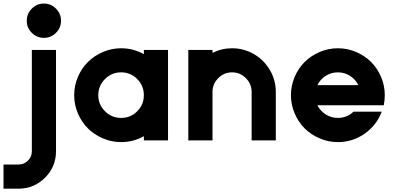

<svg xmlns="http://www.w3.org/2000/svg" viewBox="-117 -811 2281 1109"><path d="M235.4 -690.9Q235.4 -650.4 206.3 -621.3Q177.2 -592.3 136.7 -592.3Q95.7 -592.3 66.7 -621.3Q37.6 -650.4 37.6 -690.9Q37.6 -731.9 66.7 -761.2Q95.7 -790.5 136.7 -790.5Q177.2 -790.5 206.3 -761.2Q235.4 -731.9 235.4 -690.9ZM-96.7 278.8V139.2H-9.8Q22 139.2 44.4 116.9Q66.9 94.7 66.9 63V-522.5H206.5V63Q206.5 151.9 143.1 215.3Q79.6 278.8 -9.8 278.8Z M713.9 0V-24.4Q653.8 9.8 582.5 9.8Q527.8 9.8 477.5 -11.7Q427.2 -33.2 390.9 -69.3Q354.5 -105.5 333 -155.8Q311.5 -206.1 311.5 -261.2Q311.5 -316.4 333 -366.7Q354.5 -417 390.9 -453.1Q427.2 -489.3 477.5 -510.7Q527.8 -532.2 582.5 -532.2Q653.8 -532.2 713.9 -498V-522.5H853.5V0ZM582.5 -393.1Q528.3 -393.1 489.5 -354.5Q450.7 -315.9 450.7 -261.2Q450.7 -207 489.5 -168.5Q528.3 -129.9 582.5 -129.9Q637.2 -129.9 675.5 -168.2Q713.9 -206.5 713.9 -261.2Q713.9 -315.9 675.5 -354.5Q637.2 -393.1 582.5 -393.1Z M970.7 0V-522.5H1110.4V-505.4Q1162.6 -532.2 1223.1 -532.2Q1291.5 -532.2 1349.9 -498.3Q1408.2 -464.4 1442.1 -406.2Q1476.1 -348.1 1476.1 -279.8V0H1336.4V-279.8Q1336.4 -326.2 1303.2 -359.6Q1270 -393.1 1223.1 -393.1Q1176.8 -393.1 1143.6 -359.6Q1110.4 -326.2 1110.4 -279.8V0Z M2105.5 -261.2Q2105.5 -231 2099.6 -203.1H1716.3Q1732.9 -169.9 1764.6 -149.9Q1796.4 -129.9 1834.5 -129.9Q1887.2 -129.9 1924.8 -166H2087.9Q2058.6 -87.9 1989.5 -39.1Q1920.4 9.8 1834.5 9.8Q1779.8 9.8 1729.5 -11.7Q1679.2 -33.2 1642.8 -69.3Q1606.4 -105.5 1585 -155.8Q1563.5 -206.1 1563.5 -261.2Q1563.5 -316.4 1585 -366.7Q1606.4 -417 1642.8 -453.1Q1679.2 -489.3 1729.5 -510.7Q1779.8 -532.2 1834.5 -532.2Q1889.6 -532.2 1939.9 -510.7Q1990.2 -489.3 2026.4 -453.1Q2062.5 -417 2084 -366.7Q2105.5 -316.4 2105.5 -261.2ZM1834.5 -393.1Q1796.4 -393.1 1764.6 -373Q1732.9 -353 1716.3 -319.3H1952.6Q1936 -353 1904.5 -373Q1873 -393.1 1834.5 -393.1Z"/></svg>

Font: Basically A Sans Serif
Style: Bold
Weight: 700
Designer: Hyung-Suk Kim
Foundry: Mental Design
Version: 1.000